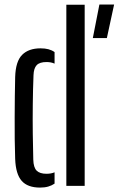

<svg xmlns="http://www.w3.org/2000/svg" viewBox="-20 -821 524 848"><path d="M47 -119Q45.5 -160 45 -207.2Q44.5 -254.5 44.8 -302.8Q45 -351 45.5 -397Q46 -443 47 -481Q49 -550 77.8 -578.8Q106.5 -607.5 159 -607.5Q179 -607.5 194 -603.5Q209 -599.5 221 -591V-540Q205.5 -547 185.5 -547Q155 -547 142 -533.2Q129 -519.5 128 -488.5Q125.5 -426.5 124.8 -359.5Q124 -292.5 124.8 -229.5Q125.5 -166.5 127 -116Q128 -81 142 -67.2Q156 -53.5 185 -53.5Q206 -53.5 221 -60V-10Q208.5 -1.5 193 3Q177.5 7.5 157 7.5Q102 7.5 75.8 -22.2Q49.5 -52 47 -119ZM273 0V-800H354V0ZM390 -653 419 -801H484L452 -653Z"/></svg>

Font: Big Shoulders Stencil Text Thin
Style: Regular
Weight: 400
Version: Version 2.001